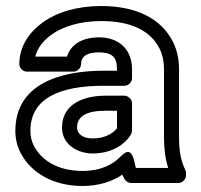

<svg xmlns="http://www.w3.org/2000/svg" viewBox="-20 -583 669 638"><path d="M524.9 -128C524.9 -89.1 529.2 -54.7 539 -25H431.5C426.1 -39.6 422.7 -106.3 382.3 -64.3C355.5 -36.5 315.7 -15 254 -15C172 -15 118 -50.6 93.5 -96.7C85.1 -112.4 81 -129.1 81 -148C81 -256.5 178.2 -298 324.4 -298H393.7C408.8 -298 418.7 -312.3 418.7 -323V-353C418.7 -416.7 377.6 -459 307.9 -459C261.3 -459 216.3 -440.2 202.7 -395H97.2C104.8 -425.3 125.6 -449.5 150.9 -467.7C188 -494.5 244.8 -513 316.7 -513C419.2 -513 481.4 -478.6 510 -421.8C519.7 -402.4 524.9 -379.5 524.9 -352ZM415.7 25H573C583.7 25 598 15.1 598 0V-8C598 -11.6 597.1 -15.7 595.4 -19.2C581.4 -47.1 574.9 -81 574.9 -128V-352C574.9 -385.8 568.4 -416.9 554.6 -444.2C515 -523.1 429.8 -563 316.7 -563C236.5 -563 169.3 -542.6 121.7 -508.3C82.3 -479.9 44.2 -433.8 44.2 -370C44.2 -359.3 54.1 -345 69.2 -345H224.3C235 -345 249.3 -354.9 249.3 -370C249.3 -392.9 265.7 -409 307.9 -409C354.3 -409 368.7 -391.8 368.7 -353V-348H324.4C176.4 -348 31 -302.2 31 -148C31 -121.5 37.1 -96.2 49.3 -73.3C83.7 -8.5 157.2 35 254 35C308.7 35 352.6 20.3 386.5 -2.8C391.5 9.2 398.6 25 415.7 25ZM186.1 -159C186.1 -102.9 237.4 -73 288.1 -73C345.2 -73 391.9 -98.1 415 -136C417.4 -139.9 418.7 -145.5 418.7 -149V-240C418.7 -255.1 404.4 -265 393.7 -265H329.9C260.9 -265 186.1 -239.3 186.1 -159ZM236.1 -159C236.1 -195.8 265.7 -215 329.9 -215H368.7V-156.7C354.9 -138.9 327.3 -123 288.1 -123C252.6 -123 236.1 -140.3 236.1 -159Z"/></svg>

Font: Asimov
Style: WidOu
Weight: 500
Designer: Google
Version: Version 2.000980; 2014